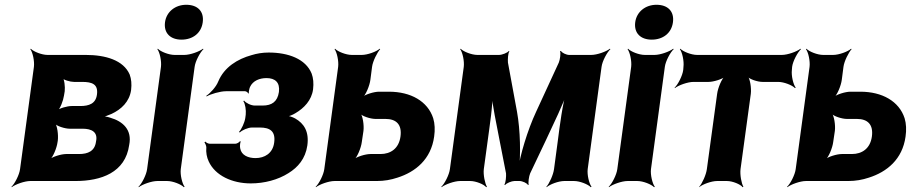

<svg xmlns="http://www.w3.org/2000/svg" viewBox="-20 -758 3814 804"><path d="M529 -381C532 -406 530 -427 523 -446C497 -506 422 -528 339 -528H179C155 -528 120 -542 109 -554L107 -552C117 -539 125 -502 122 -478L64 -50C61 -26 42 11 28 24L29 26C44 14 83 0 107 0H296C403 0 505 -35 521 -151C534 -215 494 -250 442 -265C431 -269 414 -272 404 -271L405 -267C415 -268 433 -275 447 -281C488 -300 522 -332 529 -381ZM382 -165C377 -125 348 -113 311 -113H257C237 -113 199 -102 185 -89L187 -87C202 -99 218 -139 221 -163L222 -169C225 -193 220 -233 209 -245L206 -243C216 -230 252 -219 272 -219H326C364 -219 391 -205 382 -165ZM386 -362C381 -324 353 -314 316 -314H280C262 -314 229 -305 216 -294L219 -291C232 -302 245 -337 248 -358L251 -376C253 -394 250 -426 241 -436L237 -433C246 -423 274 -415 290 -415H324C365 -415 392 -406 386 -362Z M737 -50 795 -478C798 -502 818 -539 832 -552L830 -554C815 -542 776 -528 752 -528H711C687 -528 652 -542 641 -554L639 -552C649 -539 657 -502 654 -478L596 -50C593 -26 574 11 560 24L561 26C576 14 615 0 639 0H680C704 0 739 14 750 26L753 24C743 11 734 -26 737 -50ZM740 -592C787 -592 823 -619 829 -665C835 -711 807 -738 760 -738C714 -738 677 -709 671 -665C665 -619 694 -592 740 -592Z M1128 -160C1122 -116 1088 -96 1050 -96C1019 -96 991 -108 986 -136C984 -143 985 -160 988 -165L985 -167C982 -162 972 -156 965 -156H859C852 -156 843 -161 840 -165L836 -162C839 -158 844 -148 844 -141C842 -119 846 -99 854 -82C881 -23 952 10 1030 10C1087 10 1144 -5 1188 -33C1227 -57 1259 -93 1267 -149C1275 -207 1253 -241 1216 -262C1205 -268 1188 -274 1178 -273L1179 -269C1188 -270 1206 -277 1217 -284C1253 -305 1285 -338 1291 -384C1294 -409 1292 -431 1285 -450C1260 -511 1188 -538 1105 -538C1080 -538 1055 -534 1033 -527C975 -511 919 -477 894 -417C885 -394 860 -367 844 -357L845 -354C861 -364 902 -376 927 -376H1006C1011 -376 1018 -371 1020 -366L1022 -368C1021 -372 1024 -388 1027 -394C1039 -420 1067 -431 1096 -431C1132 -431 1153 -413 1148 -373C1142 -332 1118 -316 1080 -316H1047C1031 -316 1009 -327 1002 -337L999 -334C1007 -324 1011 -296 1009 -278L1007 -263C1004 -244 991 -216 981 -206L984 -203C993 -213 1019 -224 1035 -224H1068C1110 -224 1135 -209 1128 -160Z M1531 -424 1538 -478C1541 -502 1560 -539 1572 -552L1570 -554C1557 -542 1519 -528 1495 -528H1453C1429 -528 1394 -542 1383 -554L1381 -552C1391 -539 1399 -502 1396 -478L1338 -50C1335 -26 1316 11 1302 24L1303 26C1318 14 1357 0 1381 0H1558C1589 0 1617 -5 1644 -14C1720 -38 1785 -91 1798 -186C1802 -214 1801 -240 1794 -263C1771 -334 1700 -374 1609 -374H1567C1547 -374 1509 -363 1495 -350L1497 -348C1512 -360 1528 -400 1531 -424ZM1657 -186C1650 -136 1616 -113 1573 -113H1531C1511 -113 1473 -102 1459 -89L1461 -87C1476 -99 1492 -139 1495 -163L1502 -210C1505 -234 1499 -274 1488 -286L1486 -284C1496 -271 1532 -260 1552 -260H1594C1639 -260 1664 -237 1657 -186Z M2145 -290 2107 -496C2106 -508 2107 -535 2113 -543L2111 -545C2106 -537 2082 -528 2070 -528H1979C1955 -528 1920 -542 1909 -554L1907 -552C1917 -539 1925 -502 1922 -478L1864 -50C1861 -26 1842 11 1828 24L1829 26C1844 14 1883 0 1907 0H1949C1973 0 2007 14 2016 26L2019 24C2011 11 2003 -26 2006 -50L2021 -160C2030 -229 2045 -320 2042 -371L2038 -370C2041 -319 2060 -235 2072 -170L2099 -32C2100 -20 2098 7 2092 15L2095 17C2100 9 2123 0 2134 0H2156C2167 0 2188 9 2191 17L2194 15C2191 7 2195 -20 2200 -32L2267 -173C2298 -240 2340 -325 2357 -378L2353 -379C2336 -326 2324 -233 2315 -162L2300 -50C2297 -26 2280 11 2268 24L2269 26C2282 14 2319 0 2343 0H2384C2408 0 2443 14 2454 26L2457 24C2447 11 2438 -26 2441 -50L2499 -478C2502 -502 2522 -539 2536 -552L2534 -554C2519 -542 2480 -528 2456 -528H2363C2352 -528 2332 -537 2329 -545L2325 -543C2329 -535 2325 -508 2320 -496L2225 -290C2189 -213 2157 -106 2149 -44H2153C2161 -106 2159 -213 2145 -290Z M2706 -50 2764 -478C2767 -502 2787 -539 2801 -552L2799 -554C2784 -542 2745 -528 2721 -528H2680C2656 -528 2621 -542 2610 -554L2608 -552C2618 -539 2626 -502 2623 -478L2565 -50C2562 -26 2543 11 2529 24L2530 26C2545 14 2584 0 2608 0H2649C2673 0 2708 14 2719 26L2722 24C2712 11 2703 -26 2706 -50ZM2709 -592C2756 -592 2792 -619 2798 -665C2804 -711 2776 -738 2729 -738C2683 -738 2646 -709 2640 -665C2634 -619 2663 -592 2709 -592Z M3296 -465 3297 -478C3300 -502 3320 -539 3334 -552L3332 -554C3317 -542 3278 -528 3254 -528H2899C2875 -528 2840 -542 2829 -554L2827 -552C2837 -539 2845 -502 2842 -478L2841 -465C2838 -441 2819 -404 2805 -391L2806 -389C2821 -401 2860 -415 2884 -415H2947C2967 -415 3005 -426 3019 -439L3017 -441C3002 -429 2986 -389 2983 -365L2940 -50C2937 -26 2920 11 2908 24V26C2921 14 2959 0 2983 0H3024C3048 0 3081 14 3090 26L3093 24C3085 11 3078 -26 3081 -50L3124 -365C3127 -389 3121 -429 3110 -441L3108 -439C3118 -426 3153 -415 3173 -415H3239C3263 -415 3298 -401 3309 -389L3312 -391C3302 -404 3293 -441 3296 -465Z M3505 -424 3512 -478C3515 -502 3534 -539 3546 -552L3544 -554C3531 -542 3493 -528 3469 -528H3427C3403 -528 3368 -542 3357 -554L3355 -552C3365 -539 3373 -502 3370 -478L3312 -50C3309 -26 3290 11 3276 24L3277 26C3292 14 3331 0 3355 0H3532C3563 0 3591 -5 3618 -14C3694 -38 3759 -91 3772 -186C3776 -214 3775 -240 3768 -263C3745 -334 3674 -374 3583 -374H3541C3521 -374 3483 -363 3469 -350L3471 -348C3486 -360 3502 -400 3505 -424ZM3631 -186C3624 -136 3590 -113 3547 -113H3505C3485 -113 3447 -102 3433 -89L3435 -87C3450 -99 3466 -139 3469 -163L3476 -210C3479 -234 3473 -274 3462 -286L3460 -284C3470 -271 3506 -260 3526 -260H3568C3613 -260 3638 -237 3631 -186Z"/></svg>

Font: Asimov
Style: EdgeNarIt
Weight: 500
Designer: Google
Version: Version 2.000980: 2014